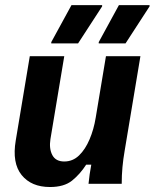

<svg xmlns="http://www.w3.org/2000/svg" viewBox="-20 -720 606 752"><path d="M175.8 12.5Q102.5 12.5 64.6 -34.6Q26.7 -81.7 41.7 -170L96.7 -500H231.7L177.5 -175Q171.7 -137.5 185 -112.5Q198.3 -87.5 231.7 -87.5Q265 -87.5 289.6 -111.2Q314.2 -135 330.8 -174.2Q347.5 -213.3 355 -260L395 -500H530L468.3 -130Q462.5 -96.7 459.6 -65Q456.7 -33.3 456.7 0H326.7Q328.3 -16.7 331.2 -37.5Q334.2 -58.3 337.5 -75H317.5Q293.3 -37.5 262.1 -12.5Q230.8 12.5 175.8 12.5ZM180.8 -550V-555L260 -700H380V-695L285.8 -550ZM366.7 -550V-555L445.8 -700H565.8V-695L471.7 -550Z"/></svg>

Font: Familjen Grotesk GF
Style: Bold Italic
Weight: 700
Designer: Anders Wikstroem, Jonas Baeckman, Matilda Gysing, Kristian Moeller
Foundry: Familjen STHML AB
Version: Version 2.000; Beta; Release 4; Build 6